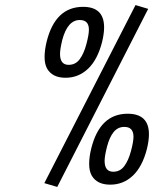

<svg xmlns="http://www.w3.org/2000/svg" viewBox="-20 -729 608 758"><path d="M295 -650Q247 -650 226 -572Q217 -535 217 -516Q217 -473 251 -473Q278 -473 294.5 -495Q311 -517 321 -554.5Q331 -592 331 -612Q331 -650 295 -650ZM155 -6 515 -709 565 -694 206 9ZM164 -564Q198 -702 308 -702Q391 -702 391 -621Q391 -596 383 -563Q365 -493 327.5 -457.5Q290 -422 238.5 -422Q187 -422 166 -458Q156 -476 156 -503.5Q156 -531 164 -564ZM484 -280Q568 -280 568 -199Q568 -174 560 -141Q542 -71 504.5 -35.5Q467 0 415 0Q363 0 342 -36Q332 -54 332 -81.5Q332 -109 340 -142Q374 -280 484 -280ZM507 -189Q507 -228 471 -228Q445 -228 428.5 -207.5Q412 -187 402.5 -150Q393 -113 393 -94Q393 -51 427 -51Q454 -51 470.5 -73Q487 -95 497 -132.5Q507 -170 507 -189Z"/></svg>

Font: TitilliumWebItalic
Style: Italic
Weight: 400
Italic angle: -13°
Version: Version 1.001;PS 57.000;hotconv 1.0.70;makeotf.lib2.5.55311